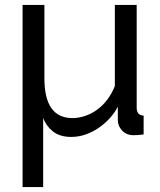

<svg xmlns="http://www.w3.org/2000/svg" viewBox="-20 -542 647 774"><path d="M71 -522H159V-226Q159 -66 272 -66Q298 -66 324 -75Q350 -84 372.5 -100.5Q395 -117 413 -141Q431 -165 443 -195V-522H531V-108Q531 -77 559 -76V0Q544 2 535 2.5Q526 3 518 3Q490 3 472.5 -15.5Q455 -34 455 -57V-112Q443 -88 423 -66Q403 -44 378.5 -27Q354 -10 325.5 0Q297 10 267 10Q221 10 193 -12.5Q165 -35 154 -67V212H71Z"/></svg>

Font: IngvarSans
Style: Regular
Weight: 500
Version: Version 3.000